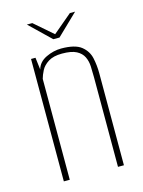

<svg xmlns="http://www.w3.org/2000/svg" viewBox="-100 -689 560 750"><g transform="rotate(-15 180.5 -314.5)"><path d="M64 0V-495H82L88 -446Q96 -475 126.5 -489.5Q157 -504 188 -504Q244 -504 269 -484Q294 -464 300.5 -434Q307 -404 307 -372V0H283V-363Q283 -385 282 -406.5Q281 -428 272.5 -445.5Q264 -463 244 -473.5Q224 -484 186 -484Q151 -484 130.5 -471Q110 -458 101 -440.5Q92 -423 88 -408V0ZM168 -547 83 -629H105L180 -564L257 -629H278L193 -547Z"/></g></svg>

Font: Alumni Sans SC Thin
Style: Regular
Weight: 100
Designer: Robert E. Leuschke
Foundry: Robert E. Leuschke
Version: Version 1.018